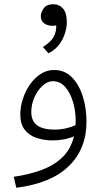

<svg xmlns="http://www.w3.org/2000/svg" viewBox="-20 -658 494 908"><path d="M57 230 45 178Q115 168 173.5 147Q232 126 273 88Q314 50 330 -13Q309 -4 283 1Q257 6 229 6Q187 6 152 -6Q117 -18 96.5 -45Q76 -72 76 -117Q76 -153 88 -190Q100 -227 121.5 -258Q143 -289 172 -308Q201 -327 236 -327Q286 -327 320 -292.5Q354 -258 371.5 -202Q389 -146 389 -82Q389 46 305.5 127.5Q222 209 57 230ZM128 -129Q128 -85 156 -65Q184 -45 238 -45Q266 -45 292 -51Q318 -57 337 -66Q338 -76 338 -86Q338 -132 325.5 -175Q313 -218 289 -246Q265 -274 230 -274Q204 -274 180.5 -252Q157 -230 142.5 -197Q128 -164 128 -129ZM209 -406 183 -436Q219 -458 233 -482.5Q247 -507 246 -538Q237 -536 228 -536Q205 -536 189 -547.5Q173 -559 173 -581Q173 -600 187 -619Q201 -638 232 -638Q260 -638 278 -617.5Q296 -597 296 -554Q296 -530 287.5 -501.5Q279 -473 260 -447.5Q241 -422 209 -406Z"/></svg>

Font: Noto Sans Arabic Light
Style: Regular
Weight: 300
Designer: Monotype Design Team, Nadine Chahine, Nizar Qandah and Khaled Hosny
Foundry: Monotype Imaging Inc.
Version: Version 2.012; ttfautohint (v1.8.4.7-5d5b)